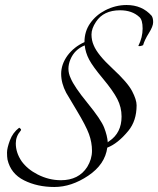

<svg xmlns="http://www.w3.org/2000/svg" viewBox="-20 -582 631 766"><path d="M10 55Q8 44 8 26.5Q8 9 19.5 -22Q31 -53 56 -72Q57 -73 60 -70Q67 -65 62 -60Q43 -38 43 -10Q43 27 66 61Q89 93 130 114Q175 137 223 137Q294 137 328 84Q347 53 347 19.5Q347 -14 335 -47Q323 -80 286 -141.5Q249 -203 244 -212Q224 -250 224 -287.5Q224 -325 249 -360Q275 -395 317 -414Q317 -457 340 -489.5Q363 -522 400 -541Q441 -562 485 -562Q547 -562 585 -519Q591 -510 591 -493.5Q591 -477 574 -450Q557 -423 551 -402Q548 -400 541 -398.5Q534 -397 532 -399Q549 -433 549 -468Q549 -503 536 -514Q507 -541 459 -541Q393 -541 363 -495Q345 -468 345 -444.5Q345 -421 354 -401Q369 -364 429 -308.5Q489 -253 507 -218.5Q525 -184 525 -162Q525 -100 492 -60Q450 -9 408 7Q399 74 332 119Q265 164 197 164Q129 164 76 137.5Q23 111 10 55ZM261 -345Q253 -326 253 -307.5Q253 -289 262 -270Q276 -236 329.5 -170.5Q383 -105 395.5 -73Q408 -41 410 -14Q411 -16 416 -19Q465 -52 465 -117Q465 -154 448 -187Q431 -220 390.5 -268.5Q350 -317 335.5 -344.5Q321 -372 318 -401Q277 -384 261 -345Z"/></svg>

Font: Italianno
Style: Regular
Weight: 400
Designer: Robert E. Leuschke
Foundry: Robert E. Leuschke
Version: Version 1.003